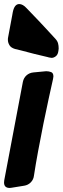

<svg xmlns="http://www.w3.org/2000/svg" viewBox="-55 -928 310 949"><path d="M234 -679Q232 -659 221.5 -650.5Q211 -642 200 -642Q197 -642 187 -644L180 -646Q114 -661 48 -679L19 -686Q-1 -692 -8.5 -705Q-16 -718 -16 -731Q-16 -740 -15 -743L-10 -770Q-6 -790 -2.5 -810Q1 -830 5 -850L8 -867Q16 -908 40 -908Q58 -908 77 -887L101 -862Q118 -845 135.5 -826Q153 -807 172 -787L219 -736Q229 -725 232 -713.5Q235 -702 235 -688ZM173 -576Q187 -576 198 -571.5Q209 -567 209 -550Q209 -547 207 -537Q199 -501 186 -442Q173 -383 159.5 -316Q146 -249 133.5 -181.5Q121 -114 113 -61Q111 -41 97.5 -27Q84 -13 64 -10L2 0Q-1 1 -7 1Q-35 1 -35 -26Q-35 -33 -34 -37L58 -523Q62 -543 76 -555.5Q90 -568 110 -570Z"/></svg>

Font: Bangerz 2
Style: Regular
Weight: 400
Designer: vernon adams
Foundry: Vernon Adams
Version: Version 2.10;December 28, 2023;FontCreator 13.0.0.2683 64-bi